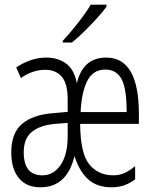

<svg xmlns="http://www.w3.org/2000/svg" viewBox="-20 -787 640 817"><path d="M286 -606Q324 -637 367 -682Q410 -727 433 -758V-767H366Q348 -736 313 -691Q278 -646 247 -613V-606ZM297 -123Q317 -59 354.5 -24.5Q392 10 456 10Q511 10 555 -24V-80Q528 -58 507 -49.5Q486 -41 462 -41Q398 -41 360 -87.5Q322 -134 321 -260H571V-302Q571 -542 432 -542Q333 -542 307 -433Q296 -491 261.5 -516.5Q227 -542 176 -542Q141 -542 108 -530Q75 -518 49 -500L69 -455Q119 -490 172 -490Q218 -490 243 -460.5Q268 -431 268 -364V-311L201 -305Q119 -298 73.5 -259.5Q28 -221 28 -138Q28 -69 60 -29.5Q92 10 152 10Q265 10 297 -123ZM428 -491Q475 -491 497 -451Q519 -411 519 -310H323Q327 -395 351.5 -443Q376 -491 428 -491ZM81 -139Q81 -199 117 -227Q153 -255 216 -260L268 -264V-208Q268 -129 238 -85Q208 -41 160 -41Q81 -41 81 -139Z"/></svg>

Font: Noto Sans Mono UI Light
Style: Regular
Weight: 300
Designer: Monotype Design team
Foundry: Monotype Imaging Inc.
Version: 1.000